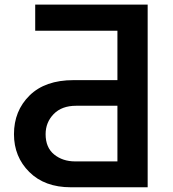

<svg xmlns="http://www.w3.org/2000/svg" viewBox="-20 -792 730 812"><path d="M172.9 -224.6Q172.9 -168 209 -138.7Q245.1 -109.4 297.9 -109.4H476.6V-344.7H301.8Q241.2 -344.7 207 -309.6Q172.9 -274.4 172.9 -224.6ZM39.1 -224.6Q39.1 -323.2 105 -388.2Q170.9 -453.1 291 -453.1H476.6V-662.1H128.9V-772.5H604.5V0H279.3Q168.9 0 104 -64.5Q39.1 -128.9 39.1 -224.6Z"/></svg>

Font: Gothic A1
Style: Bold
Weight: 700
Version: Version 2.50